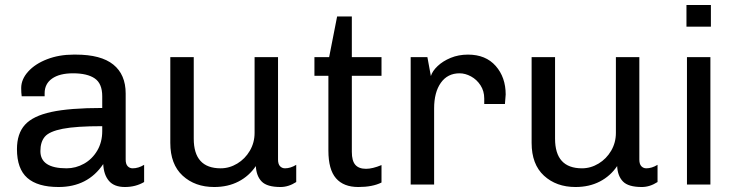

<svg xmlns="http://www.w3.org/2000/svg" viewBox="-20 -740 2952 770"><path d="M484 -365V-100Q484 -82 492 -73.5Q500 -65 512 -65Q535 -65 558 -79V-10Q524 10 481 10Q438 10 417 -14.5Q396 -39 394 -82Q332 10 215 10Q131 10 89.5 -26.5Q48 -63 48 -142Q48 -204 80 -239.5Q112 -275 186 -291Q260 -307 390 -307V-354Q390 -405 360 -425.5Q330 -446 273 -446Q219 -446 189 -425Q159 -404 159 -366V-354H67Q65 -368 65 -387Q65 -422 93 -453Q121 -484 169 -502.5Q217 -521 275 -521H284Q385 -521 434.5 -481Q484 -441 484 -365ZM142 -134Q142 -65 247 -65Q284 -65 317 -83.5Q350 -102 370 -136Q390 -170 390 -214V-234Q285 -234 231.5 -223.5Q178 -213 160 -192Q142 -171 142 -134Z M1095 -100Q1095 -82 1103 -73.5Q1111 -65 1123 -65Q1145 -65 1168 -79V-10Q1137 10 1105 10Q1051 10 1029.5 -12Q1008 -34 1006 -74Q979 -34 936.5 -12Q894 10 839 10Q762 10 712.5 -35.5Q663 -81 663 -167V-511H757V-184Q757 -65 865 -65Q900 -65 931.5 -84Q963 -103 982 -135.5Q1001 -168 1001 -207V-511H1095Z M1391 -511H1510V-436H1391V-131Q1391 -95 1405 -79Q1419 -63 1448 -63Q1474 -63 1510 -78V-8Q1474 10 1417 10Q1358 10 1327.5 -25Q1297 -60 1297 -136V-436H1241V-511H1300L1332 -674H1391Z M2008 -361 2005 -323H1922V-345Q1922 -375 1907 -398Q1892 -421 1869 -433.5Q1846 -446 1823 -446Q1775 -446 1748 -408Q1721 -370 1721 -305V0H1627V-511H1694L1708 -435Q1714 -455 1735 -475Q1756 -495 1787.5 -508Q1819 -521 1857 -521Q1928 -521 1968 -475.5Q2008 -430 2008 -361Z M2544 -100Q2544 -82 2552 -73.5Q2560 -65 2572 -65Q2594 -65 2617 -79V-10Q2586 10 2554 10Q2500 10 2478.5 -12Q2457 -34 2455 -74Q2428 -34 2385.5 -12Q2343 10 2288 10Q2211 10 2161.5 -35.5Q2112 -81 2112 -167V-511H2206V-184Q2206 -65 2314 -65Q2349 -65 2380.5 -84Q2412 -103 2431 -135.5Q2450 -168 2450 -207V-511H2544Z M2831 -633H2733V-720H2831ZM2829 0H2735V-511H2829Z"/></svg>

Font: Chivo
Style: Regular
Weight: 400
Designer: Hector Gatti
Foundry: Omnibus-Type
Version: Version 1.003